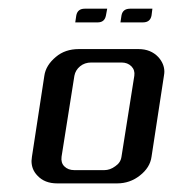

<svg xmlns="http://www.w3.org/2000/svg" viewBox="-20 -426 405 446"><path d="M53.2 -52.2Q53.2 -55.2 54.2 -62L83 -250Q86.4 -274.4 109.9 -293.9Q131.3 -312 163.1 -312H301.8Q330.1 -312 347.7 -293.5Q361.8 -277.8 361.8 -259.3Q361.8 -255.9 360.8 -250L332 -62Q328.6 -36.6 304.7 -18.1Q281.7 0 252 0H112.8Q83.5 0 66.9 -18.1Q53.2 -32.2 53.2 -52.2ZM123 -62Q121.1 -47.9 129.4 -39.6Q138.2 -30.8 152.8 -30.8H222.2Q235.8 -30.8 248 -40Q260.3 -48.3 262.2 -62L292 -250Q293.9 -263.2 285.2 -272Q276.4 -280.8 262.2 -280.8H191.9Q176.8 -280.8 166 -272Q155.3 -263.2 152.8 -250ZM154.8 -374 157.2 -390.1Q160.2 -405.8 176.8 -405.8H229L226.1 -390.1Q223.1 -374 207 -374ZM259.8 -374 262.2 -390.1Q265.1 -405.8 282.2 -405.8H334L332 -390.1Q329.1 -374 312 -374Z"/></svg>

Font: Hhenum
Style: Italic
Weight: 400
Designer: T. Christopher White
Version: Version 1.0